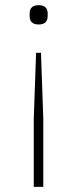

<svg xmlns="http://www.w3.org/2000/svg" viewBox="-20 -535 300 745"><path d="M139 -330 148 -74V190H111V-74L120 -330ZM130 -515Q165 -515 165 -482V-473Q165 -440 130 -440Q95 -440 95 -473V-482Q95 -515 130 -515Z"/></svg>

Font: IBM Plex Sans Arabic ExtLt
Style: Regular
Weight: 200
Designer: Mike Abbink, Paul van der Laan, Pieter van Rosmalen, Wael Morcos, Khajak Apelian
Foundry: Bold Monday
Version: Version 1.2